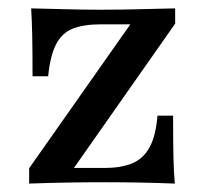

<svg xmlns="http://www.w3.org/2000/svg" viewBox="-20 -436 487 456"><path d="M49.2 0V-36.3L289.5 -378.2H219.4Q179 -378.2 153.2 -368.1Q127.4 -358.1 113.3 -331Q99.2 -304 94.4 -254.8H57.3Q57.3 -313.7 56.5 -352.4Q55.6 -391.1 54 -416.1Q92.7 -415.3 134.7 -414.1Q176.6 -412.9 219.4 -412.9Q264.5 -412.9 309.3 -414.1Q354 -415.3 396 -416.1V-379.8L155.6 -37.1H229Q266.1 -37.1 292.7 -47.6Q319.4 -58.1 334.7 -85.1Q350 -112.1 354 -161.3H391.1Q391.1 -102.4 391.9 -63.7Q392.7 -25 395.2 0Q355.6 -1.6 313.3 -2.4Q271 -3.2 229 -3.2Q183.9 -3.2 137.9 -2.4Q91.9 -1.6 49.2 0Z"/></svg>

Font: Playfair 9pt SemiBold
Style: Regular
Weight: 600
Designer: Claus Eggers Sørensen
Foundry: Claus Eggers Sørensen
Version: Version 2.001;gftools[0.9.30]